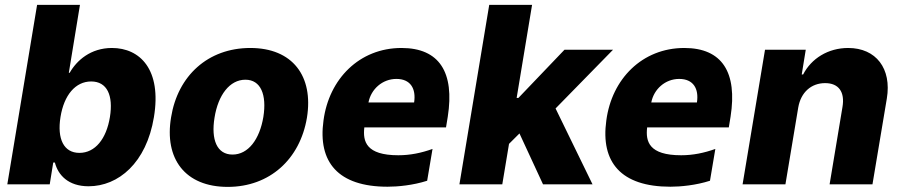

<svg xmlns="http://www.w3.org/2000/svg" viewBox="-20 -747 3652 778"><path d="M9.6 0H181.5L195.7 -88.4H202.4C215.2 -38 256.4 7.8 338.8 7.8C459.5 7.8 573.2 -86.6 603.7 -272.4C635.7 -464.8 547.6 -552.6 433.6 -552.6C347.3 -552.6 290.8 -502.1 262.4 -452.1H258.9L304 -727.3H130.3ZM225.1 -272.7C239.3 -361.9 285.9 -416.9 349.4 -416.9C414.1 -416.9 439.6 -360.4 425.4 -272.7C411.2 -184.7 365.8 -127.5 301.8 -127.5C238.3 -127.5 210.9 -184.3 225.1 -272.7Z M902.7 10.3C1073.5 10.3 1195.7 -102.6 1223.7 -269.9C1251.1 -438.6 1165.5 -552.6 994.3 -552.6C822.4 -552.6 700.3 -439.6 673.3 -272C644.9 -103.7 730.1 10.3 902.7 10.3ZM922.2 -120.7C859 -120.7 834.5 -181.1 849.4 -271C864 -361.9 910.5 -424 974.4 -424C1036.9 -424 1061.4 -362.9 1047.2 -273.4C1032 -182.2 985.8 -120.7 922.2 -120.7Z M1606.9 -552.6C1436.4 -552.6 1312.9 -427.2 1290.8 -258.5C1267.4 -90.2 1349.8 9.6 1550.4 9.6C1591.3 9.6 1653.4 3.9 1710.9 -14.6L1732.6 -143.5C1686.8 -127.1 1642 -117.9 1594.1 -117.9C1463.4 -117.9 1449.6 -173.7 1456.3 -230.8H1787.3L1794.4 -274.1C1822.4 -453.5 1760.7 -552.6 1606.9 -552.6ZM1658 -331.7H1473C1483.3 -385.7 1529.5 -427.2 1586.3 -427.2C1643.8 -427.2 1666.5 -387.4 1658 -331.7Z M2464.1 -545.5H2267.4L2080.6 -350.1H2073.5L2136 -727.3H1962.4L1841.6 0H2015.3L2042.6 -164.1L2084.9 -206.3L2180.4 0H2381L2231.2 -307.5Z M2752.8 -552.6C2582.4 -552.6 2458.8 -427.2 2436.8 -258.5C2413.4 -90.2 2495.7 9.6 2696.4 9.6C2737.2 9.6 2799.4 3.9 2856.9 -14.6L2878.6 -143.5C2832.7 -127.1 2788 -117.9 2740.1 -117.9C2609.4 -117.9 2595.5 -173.7 2602.3 -230.8H2933.2L2940.3 -274.1C2968.4 -453.5 2906.6 -552.6 2752.8 -552.6ZM2804 -331.7H2619C2629.3 -385.7 2675.4 -427.2 2732.2 -427.2C2789.8 -427.2 2812.5 -387.4 2804 -331.7Z M2989 0H3162.6L3214.5 -311.1C3225.1 -373.2 3267.4 -410.2 3323.5 -410.2C3378.6 -410.2 3404.1 -374.3 3393.8 -313.6L3341.6 0H3515.3L3573.5 -347.7C3593.8 -469.1 3529.8 -552.6 3416.9 -552.6C3335.2 -552.6 3267.4 -509.6 3234.4 -445.3H3228.7L3245 -545.5H3079.9Z"/></svg>

Font: TID UI Extra Bold
Style: Italic
Weight: 800
Italic angle: -9.39999°
Designer: The TID Project Authors
Foundry: Bakken & Bæck
Version: Version 1.001;hotconv 1.0.109;makeotfexe 2.5.65596